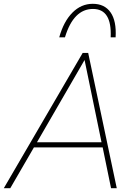

<svg xmlns="http://www.w3.org/2000/svg" viewBox="-31 -988 712 1008"><path d="M-11 0 403 -710H432L582 0H552L508 -214H147L23 0ZM163 -241H502L413 -673ZM550 -792Q557 -941 457 -941Q355 -941 310 -792H280Q303 -875 349 -921.5Q395 -968 456 -968Q518 -968 549.5 -923Q581 -878 576 -792Z"/></svg>

Font: Livvic Thin
Style: Italic
Weight: 250
Italic angle: -10°
Designer: Jacques Le Bailly, Baron von Fonthausen
Version: Version 1.001; ttfautohint (v1.8.2)